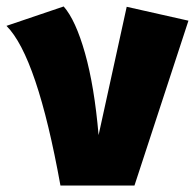

<svg xmlns="http://www.w3.org/2000/svg" viewBox="-45 -574 603 594"><path d="M260 -156 347 -553 538 -510 371 0H142Q70 -399 -25 -494L152 -554Q189 -512 218 -409.5Q247 -307 260 -156Z"/></svg>

Font: Fira Sans Black
Style: Regular
Weight: 900
Designer: Carrois Corporate & Edenspiekermann AG
Foundry: Carrois Corporate GbR & Edenspiekermann AG
Version: Version 4.203